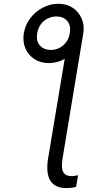

<svg xmlns="http://www.w3.org/2000/svg" viewBox="-20 -780 544 1005"><path d="M335.4 -571.8 416 -606 307.6 48.3Q299.3 99.6 310.8 120.6Q322.3 141.6 355 142.1Q362.8 141.6 372.1 140.4Q381.3 139.2 388.7 137.2L378.4 197.8Q368.2 201.2 354 202.9Q339.8 204.6 328.1 204.6Q267.6 204.6 243.4 165.3Q219.2 126 231.9 48.3ZM104.5 -604.5Q111.3 -648.4 137.7 -683.6Q164.1 -718.8 202.9 -739.5Q241.7 -760.3 285.6 -760.3Q328.6 -760.3 360.4 -739.3Q392.1 -718.3 407.5 -682.9Q422.9 -647.5 416 -604.5Q409.2 -562 382.3 -526.9Q355.5 -491.7 316.7 -470.7Q277.8 -449.7 234.4 -449.7Q192.4 -449.7 160.4 -470.5Q128.4 -491.2 113 -526.6Q97.7 -562 104.5 -604.5ZM246.1 -518.6Q270 -518.6 290.8 -529.1Q311.5 -539.6 326.2 -559.1Q340.8 -578.6 345.2 -606Q352.1 -647.5 331.5 -670.7Q311 -693.8 274.9 -693.8Q251.5 -693.8 230 -683.3Q208.5 -672.9 193.8 -653.1Q179.2 -633.3 174.8 -605.5Q168 -564 189.5 -541.3Q210.9 -518.6 246.1 -518.6Z"/></svg>

Font: Inter 17pt Light
Style: Italic
Weight: 300
Italic angle: -9.3988°
Version: Version 4.001;git-66647c0bb